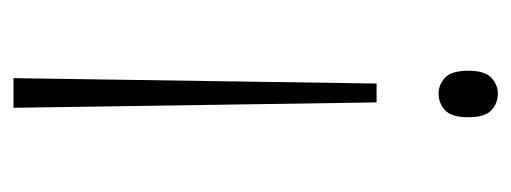

<svg xmlns="http://www.w3.org/2000/svg" viewBox="-257 -325 759 285"><g transform="rotate(90 122.5 -182.5)"><path d="M132 -362 140 177H96L104 -362ZM119 -542Q133 -542 143.5 -532.5Q154 -523 154 -498Q154 -473 143.5 -463.5Q133 -454 119 -454Q106 -454 95.5 -463.5Q85 -473 85 -498Q85 -523 95.5 -532.5Q106 -542 119 -542Z"/></g></svg>

Font: Noto Serif Bengali Condensed ExtraLight
Style: Regular
Weight: 200
Width: 3
Designer: Juan Bruce, Universal Thirst, Indian Type Foundry and the Monotype Design Team.
Foundry: Monotype Imaging Inc.
Version: Version 2.003; ttfautohint (v1.8.4.7-5d5b)